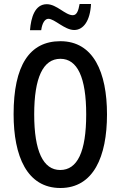

<svg xmlns="http://www.w3.org/2000/svg" viewBox="-20 -930 603 960"><path d="M130 -779H186C191 -816 205 -836 222 -836C253 -836 303 -780 351 -780C397 -780 431 -826 435 -910H378C372 -876 364 -854 344 -854C306 -854 264 -909 214 -909C154 -909 135 -842 130 -779ZM515 -358C515 -569 447 -724 282 -724C127 -724 48 -602 48 -359C48 -149 115 10 282 10C447 10 515 -146 515 -358ZM151 -358C151 -541 195 -636 282 -636C367 -636 411 -543 411 -358C411 -171 367 -80 281 -80C196 -80 151 -174 151 -358Z"/></svg>

Font: Noto Sans Arabic ExtCond Med
Style: Regular
Weight: 500
Width: 2
Designer: Monotype Design Team, Nadine Chahine, Nizar Qandah and Khaled Hosny
Foundry: Monotype Imaging Inc.
Version: Version 2.012